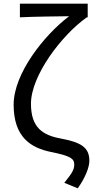

<svg xmlns="http://www.w3.org/2000/svg" viewBox="-20 -816 513 1042"><path d="M402 206C446 144 465 89 465 56C465 -18 416 -44 311 -64C211 -82 148 -124 148 -253C148 -405 313 -624 451 -722H456V-796H88V-722C160 -726 292 -727 355 -728C218 -624 54 -416 54 -248C54 -70 149 -13 258 9C361 30 383 44 383 77C383 107 368 127 329 176Z"/></svg>

Font: Source Han Sans KR Regular
Style: Regular
Weight: 400
Designer: Ryoko NISHIZUKA (kana & ideographs); Paul D. Hunt (Latin, Greek & Cyrillic); Wenlong ZHANG (bopomofo); Sandoll Communica
Foundry: Adobe Systems Incorporated
Version: Version 1.004;PS 1.004;hotconv 1.0.82;makeotf.lib2.5.63406